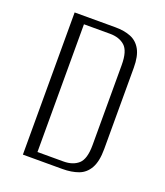

<svg xmlns="http://www.w3.org/2000/svg" viewBox="-114 -670 646 750"><g transform="rotate(20 209.0 -295.5)"><path d="M68 0V-591H237Q275 -591 302 -580Q329 -569 344 -542Q359 -515 359 -467V-129Q359 -78 343 -49.5Q327 -21 298.5 -10.5Q270 0 232 0ZM118 -29H226Q265 -29 288 -49.5Q311 -70 311 -128V-461Q311 -519 288 -539.5Q265 -560 226 -560H118Z"/></g></svg>

Font: Alumni Sans Thin Light
Style: Regular
Weight: 300
Version: Version 1.018